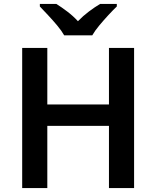

<svg xmlns="http://www.w3.org/2000/svg" viewBox="-20 -958 796 978"><path d="M663 0H535V-317H221V0H93V-714H221V-426H535V-714H663ZM307 -778Q294 -801 271.5 -828Q249 -855 225 -880.5Q201 -906 183 -925V-938H267Q294 -921 323 -899Q352 -877 377 -850Q403 -877 433 -899.5Q463 -922 490 -938H575V-925Q556 -907 532 -881Q508 -855 485.5 -828Q463 -801 450 -778Z"/></svg>

Font: Noto Sans SemiBold
Style: Regular
Weight: 600
Designer: Monotype Design Team
Foundry: Monotype Imaging Inc.
Version: Version 2.007